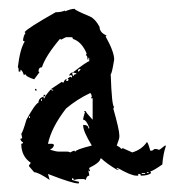

<svg xmlns="http://www.w3.org/2000/svg" viewBox="-20 -748 413 436"><path d="M145.5 -583.5Q145.5 -581.5 143.6 -581.5Q145.5 -577.6 145.5 -575.7H147.5Q147.5 -579.6 153.3 -579.6V-581.5ZM301.8 -355V-353H309.6V-355ZM313.5 -356.9V-355H317.4V-356.9ZM45.9 -483.9V-480H47.9V-483.9ZM73.2 -522.9V-519H75.2V-522.9ZM88.9 -421.4H98.6Q102.5 -420.9 102.5 -417.5Q99.1 -409.7 94.7 -409.7V-407.7Q107.4 -403.8 112.3 -403.8H131.8Q136.2 -403.8 139.6 -401.9Q146 -405.8 149.4 -405.8Q149.4 -403.8 151.4 -403.8Q151.4 -408.2 188.5 -417.5Q168.9 -449.7 168.9 -462.4V-464.4Q180.7 -464.4 180.7 -456.5H182.6V-458.5Q175.8 -476.1 168.9 -476.1V-478Q168.9 -480 172.9 -493.7Q170.9 -493.7 170.9 -495.6H174.8Q174.8 -492.7 190.4 -476.1V-524.9H186.5L188.5 -528.8Q187 -536.6 184.6 -536.6Q154.8 -522.5 129.9 -501.5Q96.7 -458.5 88.9 -421.4ZM157.2 -587.4V-585.4Q160.2 -585.4 163.1 -591.3H161.1Q157.2 -590.8 157.2 -587.4ZM145.5 -583.5Q178.2 -608.9 182.6 -608.9V-616.7H180.7V-612.8H178.7Q178.7 -622.6 174.8 -622.6L176.8 -626.5Q165.5 -653.3 145.5 -659.7Q145.5 -663.6 141.6 -663.6H129.9L118.2 -657.7Q118.2 -659.7 116.2 -659.7Q83.5 -621.1 75.2 -595.2Q67.4 -595.2 67.4 -585.4Q69.3 -585.4 69.3 -583.5L57.6 -567.9Q38.1 -574.2 38.1 -579.6L34.2 -577.6Q30.3 -589.4 26.4 -589.4V-585.4H22.5Q22.5 -595.2 20.5 -595.2Q25.4 -636.7 36.1 -653.8L32.2 -655.8Q33.2 -667 38.1 -673.3Q36.1 -673.3 36.1 -675.3Q42.5 -684.1 106.4 -720.2Q118.7 -720.2 127.9 -724.1V-722.2Q141.1 -728 149.4 -728Q149.4 -725.1 184.6 -710.4Q196.3 -705.1 206.1 -687Q206.1 -674.3 221.7 -667.5Q221.7 -665.5 219.7 -665.5Q239.3 -630.4 239.3 -612.8Q233.9 -579.6 231.4 -579.6Q233.9 -505.4 239.3 -505.4L237.3 -501.5Q251 -453.1 251 -440.9V-437Q251 -433.1 245.1 -417.5Q254.9 -412.6 254.9 -409.7L258.8 -411.6L280.3 -401.9Q301.8 -408.2 313.5 -425.3Q315.9 -425.3 321.3 -405.8H325.2L331.1 -409.7H333Q337.4 -409.7 340.8 -407.7Q342.8 -407.7 354.5 -417.5H356.4V-415.5Q350.6 -398.9 348.6 -374.5Q326.2 -358.9 321.3 -358.9L323.2 -355Q316.4 -349.1 299.8 -349.1Q299.8 -353 295.9 -353H293.9V-349.1H290Q277.3 -349.1 247.1 -366.7H245.1V-364.7H249V-362.8H245.1Q222.2 -376.5 210 -388.2H208Q208 -379.4 182.6 -366.7V-364.7Q184.6 -360.8 184.6 -358.9L180.7 -360.8L182.6 -351.1V-349.1Q176.8 -349.1 174.8 -339.4L170.9 -341.3H157.2L147.5 -339.4Q147.5 -343.3 143.6 -343.3V-339.4Q156.2 -335.4 159.2 -335.4V-331.5H157.2Q144 -331.5 88.9 -353L92.8 -339.4Q66.9 -356.9 57.6 -356.9L45.9 -370.6V-372.6Q49.8 -377.4 49.8 -378.4Q28.3 -393.1 28.3 -421.4Q32.2 -421.4 32.2 -425.3Q29.3 -425.3 26.4 -431.2V-433.1Q30.3 -433.1 30.3 -435.1L28.3 -444.8Q30.8 -444.8 40 -476.1Q59.1 -511.2 67.4 -515.1Q67.4 -524.9 79.1 -528.8V-524.9H81.1Q81.1 -528.8 94.7 -544.4L98.6 -542.5H100.6V-544.4H96.7V-546.4L120.1 -562L124 -560.1Q127 -567.9 129.9 -567.9H131.8L129.9 -564H131.8Q135.7 -564 135.7 -567.9Q133.8 -567.9 133.8 -569.8L139.6 -573.7L143.6 -571.8V-573.7Q143.6 -577.6 139.6 -577.6Q139.6 -575.7 137.7 -575.7V-577.6Q137.7 -580.6 143.6 -583.5ZM79.1 -532.7H83Q83 -528.8 79.1 -528.8ZM59.6 -546.4Q63.5 -545.9 63.5 -542.5H59.6Z"/></svg>

Font: Mister Brush
Style: Regular
Weight: 400
Designer: GGBotNet
Foundry: GGBotNet
Version: 1.00